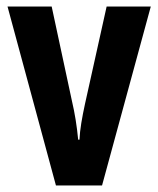

<svg xmlns="http://www.w3.org/2000/svg" viewBox="-20 -567 484 587"><path d="M151 0 3 -547H138L200 -258Q213 -203 219 -140H223Q224 -163 228.5 -190.5Q233 -218 240 -250L306 -547H441L292 0Z"/></svg>

Font: Noto Sans Myanmar ExtraCondensed
Style: Bold
Weight: 700
Width: 2
Designer: Monotype Design Team
Foundry: Monotype Imaging Inc.
Version: Version 2.107; ttfautohint (v1.8.4.7-5d5b)